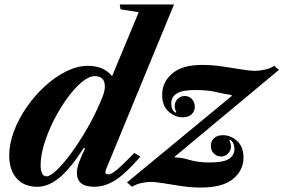

<svg xmlns="http://www.w3.org/2000/svg" viewBox="-20 -831 1276 865"><path d="M148 10.5Q89 10.5 55.2 -27.2Q21.5 -65 21.5 -130Q21.5 -183.5 43 -240.2Q64.5 -297 101 -349.5Q137.5 -402 183.5 -443.8Q229.5 -485.5 279.2 -510Q329 -534.5 376 -534.5Q447 -534.5 485 -488L605 -776L523 -789L519.5 -811H764L457.5 -67.5Q449.5 -45.5 467 -45.5Q477 -45.5 489.8 -53.5Q502.5 -61.5 524.8 -82.2Q547 -103 585 -142L612.5 -125.5Q549 -51.5 501.5 -20.5Q454 10.5 404 10.5Q326.5 10.5 326.5 -52.5Q326.5 -73 335.5 -98Q344.5 -123 363.5 -162.5L357 -164Q296.5 -70.5 247 -30Q197.5 10.5 148 10.5ZM189 -36.5Q206.5 -36.5 236.8 -65.5Q267 -94.5 302.2 -142.8Q337.5 -191 371.5 -250Q405.5 -309 431 -368.5Q444 -398 448.2 -413.2Q452.5 -428.5 452.5 -441Q452.5 -488 407 -488Q380.5 -488 348 -460.8Q315.5 -433.5 283 -388.8Q250.5 -344 223.2 -290.5Q196 -237 179.5 -183.5Q163 -130 163 -86.5Q163 -63.5 169.8 -50Q176.5 -36.5 189 -36.5ZM575 10.5 552 -9 1024.5 -399 1022.5 -403Q991 -407.5 952.8 -416.5Q914.5 -425.5 858.5 -425.5Q800 -425.5 775.8 -409.5Q751.5 -393.5 751.5 -365Q751.5 -335.5 771 -323L774.5 -327Q772 -330.5 769.5 -337.5Q767 -344.5 767 -353Q767 -372 780.2 -385.2Q793.5 -398.5 812 -398.5Q831 -398.5 844.2 -385Q857.5 -371.5 857.5 -350.5Q857.5 -329.5 843.2 -316Q829 -302.5 803 -302.5Q768 -302.5 739.2 -328.8Q710.5 -355 710.5 -403.5Q710.5 -460.5 755.5 -499.5Q800.5 -538.5 890.5 -538.5Q933.5 -538.5 979.2 -532Q1025 -525.5 1064.8 -518.8Q1104.5 -512 1128.5 -512Q1148 -512 1172 -517Q1196 -522 1215.5 -534.5L1236.5 -516L767.5 -125.5L769.5 -121.5Q798 -121.5 835.2 -110.2Q872.5 -99 925.5 -99Q986.5 -99 1011.2 -115Q1036 -131 1036 -159.5Q1036 -189 1016.5 -201.5L1013 -197.5Q1015.5 -194 1018 -187Q1020.5 -180 1020.5 -171.5Q1020.5 -152.5 1007.5 -139.2Q994.5 -126 975.5 -126Q956.5 -126 943.2 -139.5Q930 -153 930 -174Q930 -195 944.2 -208.5Q958.5 -222 984.5 -222Q1019.5 -222 1048.2 -196Q1077 -170 1077 -121Q1077 -64 1030.2 -25Q983.5 14 883.5 14Q842 14 798.5 7.5Q755 1 717.8 -5.2Q680.5 -11.5 656.5 -11.5Q639 -11.5 616 -6.2Q593 -1 575 10.5Z"/></svg>

Font: Libre Caslon Text Bold
Style: Italic
Weight: 700
Italic angle: -22.583°
Designer: Pablo Impallari, Rodrigo Fuenzalida, Katja Schimmel
Foundry: Pablo Impallari, Rodrigo Fuenzalida
Version: Version 2.000